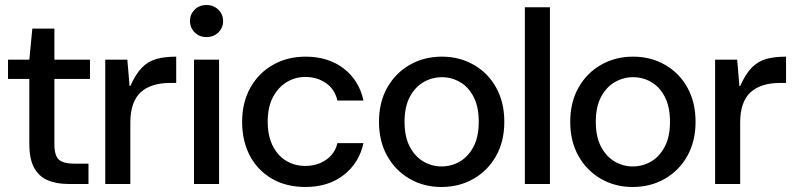

<svg xmlns="http://www.w3.org/2000/svg" viewBox="-20 -734 3166 766"><path d="M253 0Q205 0 170 -15Q135 -30 116 -65Q97 -100 97 -160V-419H12V-496H97L109 -620H197V-496H339V-419H197V-159Q197 -113 215 -97Q233 -81 277 -81H333V0Z M400 0V-496H488L497 -391H500Q522 -440 547 -465Q572 -490 605 -499Q638 -508 683 -508V-403H656Q620 -403 590.5 -393.5Q561 -384 541 -365.5Q521 -347 510.5 -317Q500 -287 500 -246V0Z M754 0V-496H854V0ZM804 -586Q776 -586 757 -604.5Q738 -623 738 -651Q738 -677 756.5 -695.5Q775 -714 804 -714Q832 -714 851 -695.5Q870 -677 870 -650Q870 -623 851 -604.5Q832 -586 804 -586Z M1199 12Q1122 12 1065 -21Q1008 -54 977 -112.5Q946 -171 946 -248Q946 -325 978.5 -383.5Q1011 -442 1068.5 -475Q1126 -508 1199 -508Q1290 -508 1351.5 -460.5Q1413 -413 1430 -333H1326Q1316 -378 1280.5 -402.5Q1245 -427 1198 -427Q1158 -427 1124 -406.5Q1090 -386 1069 -346.5Q1048 -307 1048 -248Q1048 -205 1059.5 -172.5Q1071 -140 1091.5 -117.5Q1112 -95 1139 -83.5Q1166 -72 1198 -72Q1230 -72 1256.5 -83Q1283 -94 1301.5 -114.5Q1320 -135 1326 -163H1430Q1413 -84 1351.5 -36Q1290 12 1199 12Z M1741 12Q1671 12 1614.5 -20.5Q1558 -53 1525 -111.5Q1492 -170 1492 -248Q1492 -326 1525 -384.5Q1558 -443 1615 -475.5Q1672 -508 1743 -508Q1813 -508 1870 -475.5Q1927 -443 1959.5 -384.5Q1992 -326 1992 -248Q1992 -170 1959 -111.5Q1926 -53 1869 -20.5Q1812 12 1741 12ZM1741 -70Q1781 -70 1814.5 -89.5Q1848 -109 1869 -148.5Q1890 -188 1890 -248Q1890 -308 1869.5 -347.5Q1849 -387 1815.5 -406.5Q1782 -426 1743 -426Q1704 -426 1670 -406.5Q1636 -387 1615 -347.5Q1594 -308 1594 -248Q1594 -188 1615 -148.5Q1636 -109 1669.5 -89.5Q1703 -70 1741 -70Z M2074 0V-705H2174V0Z M2504 12Q2434 12 2377.5 -20.5Q2321 -53 2288 -111.5Q2255 -170 2255 -248Q2255 -326 2288 -384.5Q2321 -443 2378 -475.5Q2435 -508 2506 -508Q2576 -508 2633 -475.5Q2690 -443 2722.5 -384.5Q2755 -326 2755 -248Q2755 -170 2722 -111.5Q2689 -53 2632 -20.5Q2575 12 2504 12ZM2504 -70Q2544 -70 2577.5 -89.5Q2611 -109 2632 -148.5Q2653 -188 2653 -248Q2653 -308 2632.5 -347.5Q2612 -387 2578.5 -406.5Q2545 -426 2506 -426Q2467 -426 2433 -406.5Q2399 -387 2378 -347.5Q2357 -308 2357 -248Q2357 -188 2378 -148.5Q2399 -109 2432.5 -89.5Q2466 -70 2504 -70Z M2833 0V-496H2921L2930 -391H2933Q2955 -440 2980 -465Q3005 -490 3038 -499Q3071 -508 3116 -508V-403H3089Q3053 -403 3023.5 -393.5Q2994 -384 2974 -365.5Q2954 -347 2943.5 -317Q2933 -287 2933 -246V0Z"/></svg>

Font: DM Sans 9pt 36pt Medium
Style: Regular
Weight: 500
Version: Version 4.004;gftools[0.9.30]